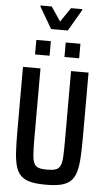

<svg xmlns="http://www.w3.org/2000/svg" viewBox="-68 -1108 644 1158"><g transform="rotate(5 254.5 -529.0)"><path d="M255 8Q199 8 163 -0.5Q127 -9 105 -29.5Q83 -50 72.5 -85.5Q62 -121 59 -174Q56 -227 56 -302V-688H162V-264Q162 -205 164.5 -168.5Q167 -132 175.5 -114Q184 -96 203 -89.5Q222 -83 254 -83Q287 -83 306 -89.5Q325 -96 334 -114Q343 -132 345 -168.5Q347 -205 347 -264V-688H453V-302Q453 -227 450 -174Q447 -121 436.5 -85.5Q426 -50 404 -29.5Q382 -9 346 -0.5Q310 8 255 8ZM122 -769V-857H210V-769ZM300 -769V-857H389V-769ZM205 -930 129 -1060V-1066H197L255 -980L314 -1066H382V-1060L306 -930Z"/></g></svg>

Font: Saira Condensed SemiBold
Style: Regular
Weight: 600
Width: 3
Designer: Hector Gatti with collaboration of the Omnibus-Type team
Foundry: Omnibus-Type
Version: Version 1.100